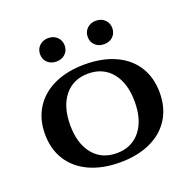

<svg xmlns="http://www.w3.org/2000/svg" viewBox="-123 -805 940 939"><g transform="rotate(-20 347.0 -336.0)"><path d="M48 -245Q48 -323 84.5 -380.5Q121 -438 188.5 -469Q256 -500 347 -500Q438 -500 505.5 -469Q573 -438 609 -380.5Q645 -323 645 -245Q645 -167 609 -109.5Q573 -52 505.5 -21Q438 10 347 10Q256 10 188.5 -21Q121 -52 84.5 -109.5Q48 -167 48 -245ZM515 -245Q515 -341 470 -396.5Q425 -452 347 -452Q269 -452 224 -396.5Q179 -341 179 -245Q179 -149 224 -93.5Q269 -38 347 -38Q425 -38 470 -93.5Q515 -149 515 -245ZM159 -621Q159 -647 177 -664.5Q195 -682 223 -682Q251 -682 269 -664.5Q287 -647 287 -621Q287 -594 269 -577Q251 -560 223 -560Q195 -560 177 -577Q159 -594 159 -621ZM407 -621Q407 -647 425 -664.5Q443 -682 471 -682Q499 -682 517 -664.5Q535 -647 535 -621Q535 -594 517 -577Q499 -560 471 -560Q443 -560 425 -577Q407 -594 407 -621Z"/></g></svg>

Font: Fahkwang SemiBold
Style: Regular
Weight: 600
Designer: Suppakit Chalermlarp | Katatrad Co.,Ltd.
Foundry: Cadson Demak Co.,Ltd.
Version: Version 1.000; ttfautohint (v1.6)